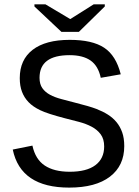

<svg xmlns="http://www.w3.org/2000/svg" viewBox="-20 -852 640 882"><path d="M550.8 -180.7Q550.8 -90.8 485.1 -40.5Q419.4 9.8 297.9 9.8Q74.7 9.8 38.6 -165L128.9 -183.1Q142.6 -120.1 185.5 -91.6Q228.5 -63 300.3 -63Q377.9 -63 418.2 -93.3Q458.5 -123.5 458.5 -179.2Q458.5 -213.4 442.6 -234.9Q426.8 -256.3 400.9 -270Q375 -283.7 342.5 -292.2Q310.1 -300.8 276.9 -309.1Q198.2 -329.6 164.8 -345.7Q131.3 -361.8 111.3 -382.6Q91.3 -403.3 81.1 -430.2Q70.8 -457 70.8 -493.2Q70.8 -577.6 130.1 -623.3Q189.5 -668.9 300.3 -668.9Q403.8 -668.9 458.5 -632.8Q513.2 -596.7 534.7 -510.7L442.9 -494.6Q431.2 -549.3 396 -574Q360.8 -598.6 299.8 -598.6Q161.6 -598.6 161.6 -494.6Q161.6 -465.3 174.6 -447Q187.5 -428.7 209.7 -416.7Q231.9 -404.8 261.5 -397Q291 -389.2 324.7 -380.4Q392.6 -363.3 422.4 -351.8Q452.1 -340.3 475.3 -325.7Q498.5 -311 515.1 -291Q531.7 -271 541.3 -244.1Q550.8 -217.3 550.8 -180.7ZM342.3 -705.6H262.2L138.2 -822.3V-832H189L302.2 -764.6H303.2L410.2 -832H461.4V-822.3Z"/></svg>

Font: Cousine
Style: Regular
Weight: 400
Monospace: yes
Designer: Steve Matteson
Foundry: Monotype Imaging Inc.
Version: Version 1.21